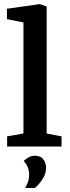

<svg xmlns="http://www.w3.org/2000/svg" viewBox="-20 -719 341 942"><path d="M15 0V-50L95 -64V-609L14 -625V-676L176 -699L209 -687V-64L282 -50V0ZM103 203Q123 173 123 139Q123 120 116.5 102.5Q110 85 96 71Q107 60 121 52.5Q135 45 151 45Q180 45 193 63.5Q206 82 206 102Q206 128 194.5 149.5Q183 171 170 185Q157 199 151 203Z"/></svg>

Font: Faustina Light SemiBold
Style: Regular
Weight: 600
Version: Version 1.200